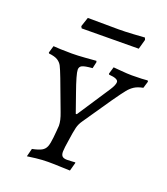

<svg xmlns="http://www.w3.org/2000/svg" viewBox="-128 -769 757 868"><g transform="rotate(20 250.5 -334.5)"><path d="M244 -247H249L353 -405Q370 -431 370 -445Q370 -462 325 -465L323 -469L333 -503Q337 -503 369 -500Q401 -497 423 -497Q448 -497 469.5 -498Q491 -499 498 -500L501 -495L491 -462Q465 -457 449.5 -447Q434 -437 421 -421Q408 -405 377 -361L283 -224Q271 -207 266 -187.5Q261 -168 254 -118L250 -91L248 -67Q248 -51 255 -44.5Q262 -38 278 -38Q291 -38 302 -39Q313 -40 317 -40L318 -37L307 3Q295 3 263.5 1.5Q232 0 201 0Q175 0 143.5 3.5Q112 7 102 9L112 -30Q142 -36 156.5 -44Q171 -52 177 -67Q183 -82 186 -112L189 -144Q191 -162 191 -170Q191 -195 177 -231L123 -375Q108 -414 101 -427.5Q94 -441 80 -450Q66 -459 37 -462L35 -466L45 -500Q54 -499 79.5 -498Q105 -497 134 -497Q161 -497 199.5 -500Q238 -503 250 -504L252 -498L245 -467Q208 -464 196 -458Q184 -452 184 -438Q184 -417 213.5 -334Q243 -251 244 -247ZM411 -621 275 -620 137 -619 132 -628 147 -673 295 -672Q325 -672 366 -674.5Q407 -677 420 -678L424 -668Z"/></g></svg>

Font: Alegreya SC
Style: Italic
Weight: 400
Italic angle: -7°
Designer: Juan Pablo del Peral
Foundry: Huerta Tipografica
Version: Version 2.007; ttfautohint (v1.6)